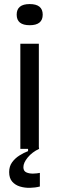

<svg xmlns="http://www.w3.org/2000/svg" viewBox="-20 -732 290 944"><path d="M80 0V-517H171V0ZM126 -608Q62 -608 62 -660Q62 -712 126 -712Q190 -712 190 -660Q190 -608 126 -608ZM176 185Q153 191 127 191.5Q101 192 78 185Q55 178 40 161Q25 144 25 114Q25 86 39.5 66Q54 46 75.5 32.5Q97 19 118 11V-6H172V0Q138 16 116.5 42Q95 68 95 90Q95 109 109.5 115.5Q124 122 143 121.5Q162 121 176 118Z"/></svg>

Font: Bricolage Grotesque 12pt
Style: Regular
Weight: 400
Designer: Mathieu Triay
Foundry: Atelier Triay
Version: Version 1.001; ttfautohint (v1.8.4.7-5d5b);gftools[0.9.33.de